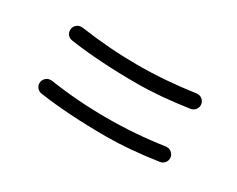

<svg xmlns="http://www.w3.org/2000/svg" viewBox="-49 -630 735 595"><g transform="rotate(30 319.0 -332.0)"><path d="M115.2 -460Q221.2 -444.8 320.6 -444.8Q419.9 -444.8 523.9 -460H527.8Q538.6 -460 545.9 -452.4Q553.2 -444.8 553.2 -434.8Q553.2 -424.8 546.9 -417.7Q540.5 -410.6 530.8 -409.2Q428.7 -394 347.7 -394Q210.9 -394 107.9 -409.2Q98.1 -410.6 92 -417.7Q85.9 -424.8 85.9 -434.8Q85.9 -444.8 93.3 -452.4Q100.6 -460 111.8 -460ZM115.2 -270Q214.4 -254.9 319.6 -254.9Q424.8 -254.9 523.9 -270H527.8Q538.6 -270 545.9 -262.2Q553.2 -254.4 553.2 -244.6Q553.2 -234.9 546.9 -227.8Q540.5 -220.7 530.8 -219.2Q428.7 -204.1 347.2 -204.1Q210.9 -204.1 107.9 -219.2Q98.1 -220.7 92 -227.8Q85.9 -234.9 85.9 -244.6Q85.9 -254.4 93.3 -262.2Q100.6 -270 111.8 -270Z"/></g></svg>

Font: Ribeye Marrow
Style: Regular
Weight: 400
Designer: Astigmatic (AOETI)
Foundry: Astigmatic (AOETI)
Version: Version 1.000